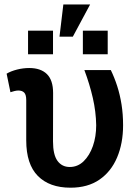

<svg xmlns="http://www.w3.org/2000/svg" viewBox="-20 -849 632 879"><path d="M302.7 10.3Q206.5 10.3 153.3 -43.5Q100.1 -97.2 100.1 -206.5V-390.6Q100.1 -415.5 90.8 -425Q81.5 -434.6 64 -434.6Q55.7 -434.6 45.2 -431.9Q34.7 -429.2 27.8 -426.8L10.3 -511.7Q29.8 -523.4 57.9 -530.5Q85.9 -537.6 113.8 -537.6Q166.5 -537.6 194.8 -509.8Q223.1 -481.9 223.1 -423.3L222.7 -201.7Q222.7 -140.6 243.2 -112.5Q263.7 -84.5 299.3 -84.5Q335.9 -84.5 363 -110.8Q390.1 -137.2 405.3 -180.4Q420.4 -223.6 420.4 -275.9Q419.4 -337.4 405 -400.4Q390.6 -463.4 366.2 -528.3H487.3Q503.9 -494.1 516.6 -454.8Q529.3 -415.5 536.4 -370.6Q543.5 -325.7 543.5 -275.9Q543.5 -192.9 516.1 -128.2Q488.8 -63.5 435.3 -26.6Q381.8 10.3 302.7 10.3ZM252.4 -681.2 270 -828.6H392.6L313.5 -681.2ZM108.4 -600.6V-708.5H222.7V-600.6ZM359.4 -600.6V-708.5H473.1V-600.6Z"/></svg>

Font: Roboto Slab LO Medium
Style: Regular
Weight: 500
Designer: Google
Version: Version 2.000